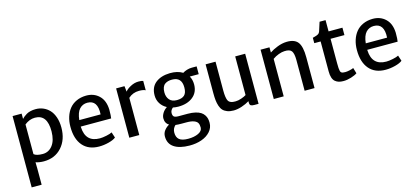

<svg xmlns="http://www.w3.org/2000/svg" viewBox="-71 -1261 4536 2090"><g transform="rotate(-15 2197.0 -216.0)"><path d="M82 247.1V-556.6H184.1V-497.1Q196.3 -509.8 207.5 -519Q218.8 -528.3 238.3 -540Q257.8 -551.8 284.7 -558.1Q311.5 -564.5 343.3 -564.5Q388.2 -564.5 427.2 -548.1Q466.3 -531.7 496.8 -499.8Q527.3 -467.8 545.2 -416Q563 -364.3 563 -298.8Q563 -162.6 486.3 -77.4Q409.7 7.8 284.2 7.8Q235.8 7.8 192.9 -5.9L194.3 67.9V247.1ZM311.5 -476.6Q249.5 -476.6 194.3 -432.1V-97.7Q222.7 -72.8 293 -72.8Q360.8 -72.8 404.1 -128.4Q447.3 -184.1 448.7 -284.7Q450.7 -476.6 311.5 -476.6Z M908.2 7.8Q789.1 7.8 724.4 -67.6Q659.7 -143.1 659.7 -279.3Q659.7 -340.3 676 -391.8Q692.4 -443.4 723.1 -481.4Q753.9 -519.5 802 -541.5Q850.1 -563.5 910.2 -564.5Q997.6 -565.9 1055.7 -511Q1113.8 -456.1 1117.2 -353.5Q1117.2 -278.8 1111.8 -253.9H769Q769 -252.4 769.3 -249.8Q769.5 -247.1 769.5 -245.6Q777.8 -76.2 938 -76.2Q968.3 -76.2 1012.9 -85.4Q1057.6 -94.7 1077.1 -106L1098.1 -42.5Q1071.3 -20.5 1016.1 -6.3Q960.9 7.8 908.2 7.8ZM904.3 -486.3Q851.1 -486.3 815.9 -448.5Q780.8 -410.6 772 -326.2H1012.2Q1022 -486.3 904.3 -486.3Z M1248.5 0V-555.7H1342.8L1350.1 -492.2Q1367.7 -517.6 1412.4 -541.3Q1457 -564.9 1501.5 -564.9Q1539.6 -564.9 1554.7 -558.1V-452.6Q1530.8 -465.8 1482.4 -465.8Q1411.1 -465.8 1360.8 -419.4V0Z M2157.2 -472.7H2056.6Q2080.1 -431.2 2080.1 -378.9Q2080.1 -289.1 2017.1 -238.8Q1954.1 -188.5 1853.5 -188.5Q1820.3 -188.5 1792 -194.8Q1778.8 -185.1 1770.5 -170.4Q1762.2 -155.8 1762.2 -140.1Q1762.2 -109.9 1776.4 -98.6Q1790.5 -87.4 1826.7 -87.4H1929.2Q1978 -87.4 2015.1 -78.6Q2052.2 -69.8 2074.7 -55.4Q2097.2 -41 2111.1 -20Q2125 1 2129.9 22Q2134.8 43 2134.8 68.4Q2134.8 124 2097.4 166.5Q2060.1 209 1998 231Q1936 252.9 1861.3 252.4Q1749.5 252 1687.7 210.7Q1626 169.4 1626 87.9Q1626 49.8 1648.7 20.5Q1671.4 -8.8 1703.6 -26.4Q1659.7 -51.8 1660.6 -109.4Q1661.6 -137.2 1679.7 -166.5Q1697.8 -195.8 1729.5 -216.8Q1684.1 -240.7 1658.7 -281.2Q1633.3 -321.8 1633.3 -373Q1633.3 -465.8 1694.3 -514.2Q1755.4 -562.5 1855.5 -564.5Q1940.9 -565.9 1999 -530.3Q2017.6 -543 2045.9 -551.8Q2074.2 -560.5 2102.5 -560.5H2157.2ZM1968.8 -375Q1968.8 -490.7 1860.4 -490.7Q1835.4 -490.7 1815.9 -485.6Q1796.4 -480.5 1779.5 -468.5Q1762.7 -456.5 1753.7 -433.6Q1744.6 -410.6 1744.6 -377.4Q1744.6 -326.7 1772.2 -293.9Q1799.8 -261.2 1856 -261.2Q1912.1 -261.2 1940.4 -286.9Q1968.8 -312.5 1968.8 -375ZM1837.4 -0.5Q1796.4 -0.5 1769.5 -3.9Q1735.4 27.3 1735.4 74.2Q1735.4 126 1765.9 151.6Q1796.4 177.2 1865.7 177.2Q1934.1 177.2 1981 155Q2027.8 132.8 2027.8 92.8Q2027.8 61.5 2017.3 42.2Q2006.8 22.9 1976.3 11.2Q1945.8 -0.5 1892.6 -0.5Z M2423.8 7.8Q2381.8 7.8 2351.8 -3.9Q2321.8 -15.6 2303.7 -34.9Q2285.6 -54.2 2275.1 -85.9Q2264.6 -117.7 2261 -151.4Q2257.3 -185.1 2257.3 -231.4V-556.6H2369.1V-231Q2369.1 -190.9 2373 -164.3Q2377 -137.7 2383.5 -121.3Q2390.1 -105 2403.6 -96.7Q2417 -88.4 2431.4 -85.7Q2445.8 -83 2469.7 -83Q2498.5 -83 2534.7 -95.5Q2570.8 -107.9 2590.8 -121.1V-556.6H2703.1V7.8H2656.2Q2627.9 7.8 2615.7 0Q2603.5 -7.8 2603.5 -34.7V-48.8Q2566.4 -25.4 2516.4 -8.8Q2466.3 7.8 2423.8 7.8Z M2876.5 0V-555.7H2976.6L2977.1 -497.1Q3014.2 -522.5 3067.4 -543Q3120.6 -563.5 3170.4 -564.9Q3260.3 -567.4 3298.1 -518.1Q3335.9 -468.8 3335.9 -347.2V0H3224.1V-346.2Q3224.1 -418.9 3203.6 -447.8Q3183.1 -476.6 3122.1 -473.1Q3093.3 -472.2 3056.2 -458.5Q3019 -444.8 2988.3 -422.4V0Z M3661.6 7.8Q3631.8 7.8 3609.6 1.5Q3587.4 -4.9 3568.8 -20.3Q3550.3 -35.6 3540.8 -64.5Q3531.2 -93.3 3531.2 -135.3V-473.1H3459.5V-533.7Q3465.3 -535.2 3476.3 -538.3Q3487.3 -541.5 3491.7 -542.7Q3496.1 -543.9 3503.9 -546.6Q3511.7 -549.3 3515.1 -551.3Q3518.6 -553.2 3523.9 -556.4Q3529.3 -559.6 3532 -563Q3534.7 -566.4 3537.6 -571.3Q3540.5 -576.2 3543 -582Q3546.9 -591.8 3575.7 -683.6H3643.1V-556.6H3799.3V-473.1H3643.1V-196.3Q3643.1 -162.6 3644.5 -143.3Q3646 -124 3649.2 -110.4Q3652.3 -96.7 3660.2 -91.1Q3668 -85.4 3677.5 -83.5Q3687 -81.5 3704.6 -81.5Q3725.6 -81.5 3755.1 -88.1Q3784.7 -94.7 3798.8 -102.1L3817.9 -38.1Q3793.9 -20.5 3748.3 -6.3Q3702.6 7.8 3661.6 7.8Z M4136.7 7.8Q4017.6 7.8 3952.9 -67.6Q3888.2 -143.1 3888.2 -279.3Q3888.2 -340.3 3904.5 -391.8Q3920.9 -443.4 3951.7 -481.4Q3982.4 -519.5 4030.5 -541.5Q4078.6 -563.5 4138.7 -564.5Q4226.1 -565.9 4284.2 -511Q4342.3 -456.1 4345.7 -353.5Q4345.7 -278.8 4340.3 -253.9H3997.6Q3997.6 -252.4 3997.8 -249.8Q3998 -247.1 3998 -245.6Q4006.3 -76.2 4166.5 -76.2Q4196.8 -76.2 4241.5 -85.4Q4286.1 -94.7 4305.7 -106L4326.7 -42.5Q4299.8 -20.5 4244.6 -6.3Q4189.5 7.8 4136.7 7.8ZM4132.8 -486.3Q4079.6 -486.3 4044.4 -448.5Q4009.3 -410.6 4000.5 -326.2H4240.7Q4250.5 -486.3 4132.8 -486.3Z"/></g></svg>

Font: HaufeMerriweatherSans
Style: Regular
Weight: 400
Designer: Eben Sorkin ( eben@eyebytes.com )
Foundry: Eben Sorkin
Version: Version 1.56